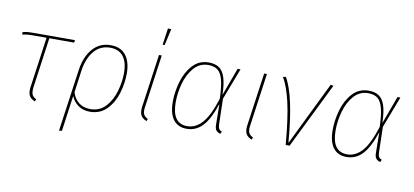

<svg xmlns="http://www.w3.org/2000/svg" viewBox="-81 -1017 3223 1496"><g transform="rotate(10 1530.5 -269.0)"><path d="M189 -106Q187 -94 187 -76Q187 -51 196 -37Q205 -23 226 -13L218 5Q189 -7 176.5 -25Q164 -43 164 -74Q164 -89 167 -107L222 -499H127Q89 -499 69 -497Q49 -495 32 -490L29 -509Q44 -515 67 -517Q90 -519 133 -519H443L440 -499H244Z M886 -333Q886 -256 862.5 -177Q839 -98 786.5 -44Q734 10 653 10Q600 10 562 -16.5Q524 -43 505 -88L466 194L443 197L513 -298Q528 -402 583 -465.5Q638 -529 726 -529Q804 -529 845 -477.5Q886 -426 886 -333ZM864 -333Q864 -419 828.5 -464Q793 -509 725 -509Q647 -509 598 -451.5Q549 -394 534 -294L510 -118Q527 -66 563.5 -38.5Q600 -11 653 -11Q728 -11 775 -63Q822 -115 843 -189.5Q864 -264 864 -333Z M1072 -106Q1069 -88 1069 -75Q1069 -51 1078.5 -37Q1088 -23 1109 -13L1101 5Q1072 -7 1059.5 -25Q1047 -43 1047 -74Q1047 -89 1050 -107L1108 -519H1130ZM1141 -735 1167 -733 1138 -603H1122Z M1649 -299 1730 -519H1753L1658 -270L1663 -68Q1664 -43 1671.5 -32Q1679 -21 1694 -16L1685 3Q1663 -3 1651.5 -17Q1640 -31 1640 -64L1638 -225Q1596 -99 1544 -44.5Q1492 10 1419 10Q1350 10 1313.5 -38Q1277 -86 1277 -180Q1277 -256 1300 -337Q1323 -418 1373.5 -473.5Q1424 -529 1501 -529Q1551 -529 1582.5 -508Q1614 -487 1630.5 -437Q1647 -387 1649 -299ZM1300 -180Q1300 -11 1420 -11Q1486 -11 1537.5 -68Q1589 -125 1634 -265Q1631 -361 1617 -413.5Q1603 -466 1575.5 -487.5Q1548 -509 1501 -509Q1433 -509 1387.5 -457Q1342 -405 1321 -329Q1300 -253 1300 -180Z M1904 -106Q1901 -88 1901 -75Q1901 -51 1910.5 -37Q1920 -23 1941 -13L1933 5Q1904 -7 1891.5 -25Q1879 -43 1879 -74Q1879 -89 1882 -107L1940 -519H1962Z M2220 -19 2466 -523 2488 -518 2233 0H2202Q2184 -212 2156 -332.5Q2128 -453 2089 -518L2111 -523Q2191 -387 2220 -19Z M2914 -299 2995 -519H3018L2923 -270L2928 -68Q2929 -43 2936.5 -32Q2944 -21 2959 -16L2950 3Q2928 -3 2916.5 -17Q2905 -31 2905 -64L2903 -225Q2861 -99 2809 -44.5Q2757 10 2684 10Q2615 10 2578.5 -38Q2542 -86 2542 -180Q2542 -256 2565 -337Q2588 -418 2638.5 -473.5Q2689 -529 2766 -529Q2816 -529 2847.5 -508Q2879 -487 2895.5 -437Q2912 -387 2914 -299ZM2565 -180Q2565 -11 2685 -11Q2751 -11 2802.5 -68Q2854 -125 2899 -265Q2896 -361 2882 -413.5Q2868 -466 2840.5 -487.5Q2813 -509 2766 -509Q2698 -509 2652.5 -457Q2607 -405 2586 -329Q2565 -253 2565 -180Z"/></g></svg>

Font: Fira Sans Thin
Style: Italic
Weight: 250
Italic angle: -8°
Designer: Carrois Corporate & Edenspiekermann AG
Foundry: Carrois Corporate GbR & Edenspiekermann AG
Version: Version 4.203